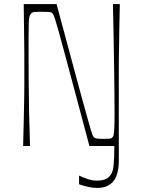

<svg xmlns="http://www.w3.org/2000/svg" viewBox="-20 -720 699 947"><path d="M94 0Q96 -72 97 -118Q98 -164 98.5 -194.5Q99 -225 99.5 -247.5Q100 -270 100 -293.5Q100 -317 100 -350Q100 -383 100 -406.5Q100 -430 100 -452.5Q100 -475 99.5 -505.5Q99 -536 98.5 -582Q98 -628 97 -700H259Q302 -541 331.5 -430.5Q361 -320 380.5 -249Q400 -178 411.5 -137Q423 -96 429 -76.5Q435 -57 438 -51Q441 -45 444 -42Q449 -38 459.5 -36.5Q470 -35 493 -35Q512 -35 520.5 -36Q529 -37 533 -41Q537 -44 539.5 -51Q542 -58 543.5 -82Q545 -106 545 -159Q545 -192 544.5 -249Q544 -306 543 -379Q542 -452 540.5 -534Q539 -616 537 -700H571Q569 -628 568.5 -582Q568 -536 567.5 -505.5Q567 -475 566.5 -452.5Q566 -430 566 -406.5Q566 -383 566 -350Q566 -335 566 -305.5Q566 -276 566 -238Q566 -200 566 -158.5Q566 -117 566 -78Q566 -51 566 -29Q566 -7 566 11.5Q566 30 566 45.5Q566 61 566 73Q566 109 557 139.5Q548 170 526 187Q511 198 495.5 202.5Q480 207 460 207Q437 207 413.5 201.5Q390 196 370 189V146Q384 153 409 162Q434 171 459 171Q476 171 489.5 167.5Q503 164 512 157Q536 139 540 99.5Q544 60 544 0H421Q379 -158 349.5 -268Q320 -378 301 -449Q282 -520 270.5 -561Q259 -602 253 -621Q247 -640 244 -646Q241 -652 238 -655Q234 -660 222.5 -661Q211 -662 184 -662Q159 -662 150 -661Q141 -660 136 -656Q130 -651 126.5 -642Q123 -633 122 -610Q121 -587 121 -538Q121 -505 121 -448.5Q121 -392 121.5 -319.5Q122 -247 123.5 -165.5Q125 -84 128 0Z"/></svg>

Font: Ojuju ExtraLight
Style: Regular
Weight: 200
Designer: Chisaokwu Joboson, Mirko Velimirovic
Foundry: Udi Foundry
Version: Version 1.000